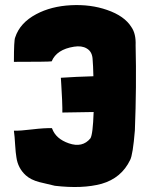

<svg xmlns="http://www.w3.org/2000/svg" viewBox="-20 -753 621 773"><path d="M509 -644Q481 -689 411 -713Q345 -736 266 -732Q186 -728 126 -696Q60 -661 41 -602Q36 -591 36 -506V-504Q172 -504 188 -506Q208 -554 278 -565Q309 -570 329 -558Q352 -545 353 -512Q355 -490 356 -446Q285 -444 227 -440H225Q225 -437 226 -424Q227 -410 227 -407Q231 -341 231 -319V-300H235Q235 -300 357 -302Q354 -212 344 -196Q312 -157 257 -176Q205 -194 190 -235L189 -237H188Q159 -238 109 -232Q60 -226 38 -227H37Q36 -227 36 -226Q39 -206 41 -169Q43 -137 46 -120Q52 -76 84 -47Q104 -29 138 -20Q196 -6 201 -5Q312 8 389 -13Q469 -36 504 -109Q515 -130 523 -228Q530 -405 526 -570Q528 -617 509 -644Z"/></svg>

Font: Londrina Solid
Style: Regular
Weight: 400
Designer: Marcelo Magalhaes
Foundry: Marcelo Magalh„es
Version: Version 1.001 2011